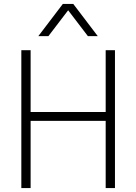

<svg xmlns="http://www.w3.org/2000/svg" viewBox="-20 -952 690 972"><path d="M515 0V-698H562V0ZM88 0V-698H135V0ZM123 -340V-385H527V-340ZM174 -769 298 -932H351L475 -769H425L325 -900L225 -769Z"/></svg>

Font: Azeret Mono Thin
Style: Regular
Weight: 100
Designer: Martin Vácha
Foundry: Displaay
Version: Version 1.002